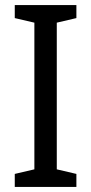

<svg xmlns="http://www.w3.org/2000/svg" viewBox="-20 -734 358 754"><path d="M280 0H38V-51L115 -69V-645L38 -663V-714H280V-663L203 -645V-69L280 -51Z"/></svg>

Font: Noto Sans Sinhala UI SemiCondensed
Style: Regular
Weight: 400
Width: 4
Designer: Jelle Bosma - Monotype Design Team
Foundry: Monotype Imaging Inc.
Version: Version 2.006; ttfautohint (v1.8.4.7-5d5b)